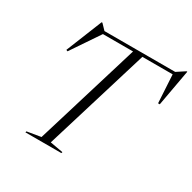

<svg xmlns="http://www.w3.org/2000/svg" viewBox="-165 -915 1079 1079"><g transform="rotate(30 375.0 -375.0)"><path d="M368.5 -7.5 366 0H133L135 -7.5L224.5 -22.5L429.5 -696H234L110 -512.5L100.5 -516.5L194.5 -750H199.5L233 -715H692L745.5 -750H750.5L708 -514H697L686.5 -696H490L284.5 -22.5Z"/></g></svg>

Font: Newsreader 72pt Light
Style: Italic
Weight: 300
Italic angle: -17°
Designer: Hugues Gentile
Foundry: Production Type
Version: Version 1.003; ttfautohint (v1.8.3)